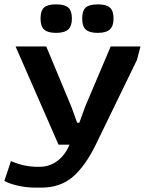

<svg xmlns="http://www.w3.org/2000/svg" viewBox="-60 -660 671 876"><path d="M-40 165 -10 75Q50 101 110 101H121Q166 101 202 74Q238 47 257 0H207L11 -448H151L266 -172L292 -100H302L328 -172L445 -448H581L565 -387L377 0Q329 98 272 147Q215 196 129 196H102Q58 196 17 186Q-24 176 -40 165ZM315 -575Q315 -611 331 -625.5Q347 -640 386 -640Q425 -640 441.5 -625.5Q458 -611 458 -575Q458 -541 441 -525.5Q424 -510 386 -510Q348 -510 331.5 -525Q315 -540 315 -575ZM125 -575Q125 -611 141 -625.5Q157 -640 196 -640Q235 -640 251.5 -625.5Q268 -611 268 -575Q268 -541 251 -525.5Q234 -510 196 -510Q158 -510 141.5 -525Q125 -540 125 -575Z"/></svg>

Font: Gold
Style: Regular
Weight: 400
Designer: jaiki
Version: Version 1.000